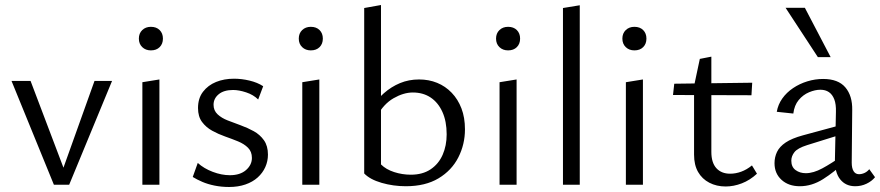

<svg xmlns="http://www.w3.org/2000/svg" viewBox="-20 -737 3511 766"><path d="M195 0 26 -414H102L251 -21L216 -20L357 -414H427L256 0Z M548 0V-409L616 -420V0ZM582 -536Q561 -536 547.5 -549Q534 -562 534 -583Q534 -604 547.5 -617Q561 -630 582 -630Q604 -630 617 -617Q630 -604 630 -583Q630 -562 617 -549Q604 -536 582 -536Z M894 9Q864 9 836.5 3.5Q809 -2 787 -11.5Q765 -21 749 -31L769 -87Q793 -65 828.5 -51.5Q864 -38 897 -38Q938 -38 961.5 -58.5Q985 -79 985 -107Q985 -132 969.5 -147.5Q954 -163 929.5 -173Q905 -183 878 -192.5Q851 -202 826.5 -215.5Q802 -229 786 -250.5Q770 -272 770 -306Q770 -345 790 -371Q810 -397 842 -410Q874 -423 914 -423Q944 -423 975.5 -415.5Q1007 -408 1030 -393L1010 -340Q991 -359 962 -368.5Q933 -378 910 -378Q873 -378 852.5 -361Q832 -344 832 -319Q832 -296 848 -281Q864 -266 888.5 -256.5Q913 -247 940.5 -237Q968 -227 992.5 -213.5Q1017 -200 1033 -177.5Q1049 -155 1049 -120Q1049 -94 1038.5 -70.5Q1028 -47 1008 -29Q988 -11 959 -1Q930 9 894 9Z M1186 0V-409L1254 -420V0ZM1220 -536Q1199 -536 1185.5 -549Q1172 -562 1172 -583Q1172 -604 1185.5 -617Q1199 -630 1220 -630Q1242 -630 1255 -617Q1268 -604 1268 -583Q1268 -562 1255 -549Q1242 -536 1220 -536Z M1599 6Q1549 6 1502.5 -7.5Q1456 -21 1433 -45L1500 -81Q1520 -61 1552.5 -50.5Q1585 -40 1619 -40Q1666 -40 1698 -61.5Q1730 -83 1746 -119.5Q1762 -156 1762 -201Q1762 -253 1745 -290.5Q1728 -328 1698 -348Q1668 -368 1627 -368Q1590 -368 1550 -345Q1510 -322 1483 -272L1459 -304Q1482 -339 1511.5 -365Q1541 -391 1576 -405.5Q1611 -420 1652 -420Q1691 -420 1724 -406.5Q1757 -393 1782 -367Q1807 -341 1821 -304.5Q1835 -268 1835 -221Q1835 -161 1808.5 -109Q1782 -57 1729.5 -25.5Q1677 6 1599 6ZM1433 -45V-705L1500 -717V-81Z M1973 0V-409L2041 -420V0ZM2007 -536Q1986 -536 1972.5 -549Q1959 -562 1959 -583Q1959 -604 1972.5 -617Q1986 -630 2007 -630Q2029 -630 2042 -617Q2055 -604 2055 -583Q2055 -562 2042 -549Q2029 -536 2007 -536Z M2226 0V-705L2293 -716V0Z M2477 0V-409L2545 -420V0ZM2511 -536Q2490 -536 2476.5 -549Q2463 -562 2463 -583Q2463 -604 2476.5 -617Q2490 -630 2511 -630Q2533 -630 2546 -617Q2559 -604 2559 -583Q2559 -562 2546 -549Q2533 -536 2511 -536Z M2875 7Q2839 7 2810 -8Q2781 -23 2765 -51Q2749 -79 2749 -120V-394L2772 -502L2818 -511V-131Q2818 -88 2838 -66Q2858 -44 2893 -44Q2915 -44 2937 -52Q2959 -60 2980 -77L3000 -44Q2972 -18 2939.5 -5.5Q2907 7 2875 7ZM2978 -357 2665 -358 2670 -403 2981 -407Z M3392 6Q3354 6 3332 -21.5Q3310 -49 3311 -101L3315 -290Q3316 -321 3308.5 -340.5Q3301 -360 3287 -369.5Q3273 -379 3253 -379Q3232 -379 3208 -369Q3184 -359 3166.5 -338Q3149 -317 3145 -284L3079 -291Q3084 -320 3101 -344Q3118 -368 3144 -385.5Q3170 -403 3201 -412.5Q3232 -422 3264 -422Q3324 -422 3352.5 -388.5Q3381 -355 3380 -298L3378 -88Q3378 -66 3385.5 -54Q3393 -42 3407 -42Q3418 -42 3429 -47Q3440 -52 3448 -62L3471 -30Q3458 -14 3437 -4Q3416 6 3392 6ZM3171 6Q3126 6 3098 -19.5Q3070 -45 3070 -86Q3070 -110 3080 -131Q3090 -152 3114.5 -168.5Q3139 -185 3183 -197L3349 -242L3354 -206L3200 -158Q3162 -146 3149.5 -130Q3137 -114 3137 -96Q3137 -71 3154 -58.5Q3171 -46 3195 -46Q3225 -46 3261 -65.5Q3297 -85 3341 -116L3352 -92Q3309 -51 3264 -22.5Q3219 6 3171 6ZM3243 -509 3114 -706H3191L3294 -509Z"/></svg>

Font: Ysabeau Office
Style: Regular
Weight: 400
Designer: Christian Thalmann (Catharsis Fonts)
Version: Version 2.001;gftools[0.9.30]; featfreeze: tnum,lnum,ss02